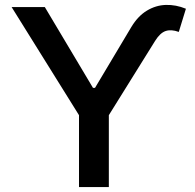

<svg xmlns="http://www.w3.org/2000/svg" viewBox="-20 -756 789 776"><path d="M351.1 -384.3V-400.9H368.7V-384.3ZM26.9 -727.5H161.1L359.9 -394L510.3 -646Q537.1 -690.9 573.5 -712.9Q609.9 -734.9 650.4 -736.1Q690.9 -737.3 731.4 -720.7L702.6 -627Q671.9 -638.2 649.4 -630.6Q627 -623 606.9 -590.8L419.9 -290.5V0H299.3V-290.5Z"/></svg>

Font: Inter Cardless
Style: Medium
Weight: 500
Designer: Rasmus Andersson
Foundry: rsms
Version: Version 4.001;git-9221beed3